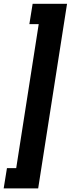

<svg xmlns="http://www.w3.org/2000/svg" viewBox="-76 -848 381 1033"><path d="M99.6 -827.6H284.7L129.4 165.5H-56.2L-38.6 56.6H11.2L132.3 -718.3H82Z"/></svg>

Font: TypoPRO Roboto
Style: Bold Italic
Weight: 700
Italic angle: -12°
Designer: Google
Version: Version 2.136; 2016